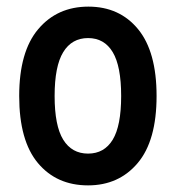

<svg xmlns="http://www.w3.org/2000/svg" viewBox="-20 -549 531 580"><path d="M38 -259Q38 -393 95.5 -461Q153 -529 247 -529Q341 -529 397 -461Q453 -393 453 -259Q453 -124 396 -56.5Q339 11 246 11Q151 11 94.5 -56.5Q38 -124 38 -259ZM145 -259Q145 -169 171 -127Q197 -85 246 -85Q295 -85 320.5 -127Q346 -169 346 -259Q346 -349 320.5 -391.5Q295 -434 246 -434Q197 -434 171 -391.5Q145 -349 145 -259Z"/></svg>

Font: Radio Canada Condensed Medium
Style: Regular
Weight: 500
Width: 3
Designer: Charles Daoud, Etienne Aubert Bonn, Alexandre Saumier Demers, Jacques Le Bailly
Foundry: Radio-Canada
Version: Version 2.104; ttfautohint (v1.8.4.7-5d5b);gftools[0.9.28.de